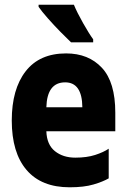

<svg xmlns="http://www.w3.org/2000/svg" viewBox="-20 -786 540 816"><path d="M276 10Q337 10 377.5 -2Q418 -14 442 -28V-154Q420 -139 384.5 -127.5Q349 -116 300 -116Q248 -116 213.5 -143.5Q179 -171 177 -228H470V-307Q470 -437 413 -498Q356 -559 261 -559Q148 -559 89 -483Q30 -407 30 -274Q30 -137 93 -63.5Q156 10 276 10ZM177 -330Q180 -436 257 -436Q329 -436 330 -330ZM282 -606H376V-619Q359 -642 333 -688Q307 -734 294 -766H144V-757Q157 -738 183 -708.5Q209 -679 237 -650.5Q265 -622 282 -606Z"/></svg>

Font: Noto Sans Mono Condensed Extra
Style: Regular
Weight: 800
Width: 3
Designer: Monotype Design Team
Foundry: Monotype Imaging Inc.
Version: Version 1.900